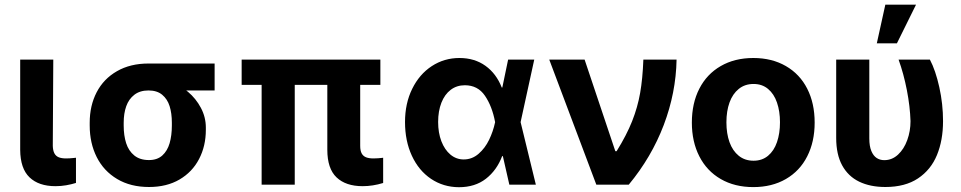

<svg xmlns="http://www.w3.org/2000/svg" viewBox="-20 -783 4075 814"><path d="M205.9 -530.3 203.8 -164.9Q204.4 -144.6 210.7 -132.8Q217 -121 229.3 -116.1Q241.6 -111.3 260.4 -111.3Q275.4 -111.3 294.1 -113.4Q299.5 -114.2 302.1 -114.2V-7.4Q282 -1.2 260.4 2.5Q238.8 6.3 215.2 6.3Q144.2 6.3 105.2 -31.1Q66.1 -68.4 65.6 -147.9V-530.3Z M609.6 -513.7Q615.9 -511.6 622.4 -505.7Q628.8 -499.7 636 -491.2Q643.9 -478.6 652.5 -468.8Q661.1 -459 674.2 -449.8Q687.3 -440.5 704.2 -435.1Q742.9 -422.4 777 -393.7Q811 -365 831.8 -325.6Q852.7 -286.2 852.7 -242.2V-232.4Q852.7 -164 824 -108.9Q795.3 -53.7 741.1 -22Q686.8 9.8 611.6 9.8Q533.5 9.8 476.6 -24.1Q419.7 -58 390 -117.1Q360.3 -176.2 360.3 -251V-262.7Q360.3 -335.1 389.8 -391.9Q419.3 -448.8 475.9 -481.2Q532.5 -513.7 609.6 -513.7ZM611.6 -104.4Q646.5 -104.4 668.1 -123.8Q689.6 -143.2 699.1 -175.8Q708.6 -208.5 708.6 -251V-262.7Q708.6 -302.7 699.1 -332.9Q689.6 -363.1 667.6 -381.3Q645.6 -399.5 609.6 -399.5Q573.4 -399.5 549.7 -381.3Q526 -363.1 515.2 -332.6Q504.4 -302.1 504.4 -262.7V-251Q504.4 -208.5 514.9 -175.8Q525.4 -143.2 549.4 -123.8Q573.3 -104.4 611.6 -104.4ZM889.9 -399.5H609.6V-513.7H889.9Z M1592.6 -423.3H1004.5V-530.3H1592.6ZM1229.6 0H1089.2V-530.3H1229.6ZM1507.1 -530.3V-164.9Q1507.1 -144.1 1513.4 -132.5Q1519.7 -121 1532.1 -116.1Q1544.4 -111.3 1563.4 -111.3Q1575.4 -111.3 1583.3 -112.1Q1591.3 -112.9 1601.9 -113.8Q1602.4 -114.2 1603.1 -114.2Q1603.8 -114.2 1604.4 -114.2V-7.2Q1560.1 6.3 1517.5 6.3Q1446 6.3 1406.9 -30.9Q1367.7 -68 1367.7 -147.9V-530.3Z M1697.1 -265.6Q1697.1 -344.7 1727.6 -406.5Q1758 -468.3 1810.6 -502.7Q1863.2 -537.1 1927.7 -537.1Q1992 -537.1 2038.1 -504Q2084.2 -470.9 2107.3 -411.9H2150.5L2186.8 -266.6L2251.8 0H2139.4L2078.8 -266.6Q2066.4 -332.4 2036 -377Q2005.7 -421.6 1950.8 -421.6Q1916.4 -421.6 1890.8 -402.2Q1865.2 -382.8 1851.3 -347.4Q1837.5 -311.9 1837.5 -265.9Q1837.5 -220.3 1851.2 -184.3Q1865 -148.3 1889.6 -127.6Q1914.3 -107 1946 -107Q1981.3 -107 2008.9 -130.9Q2036.5 -154.8 2053.6 -190.3Q2070.7 -225.8 2078.8 -263.7L2134.2 -530.3H2245L2186.8 -263.7L2150.5 -121.2H2109Q2086.2 -61 2040 -25.1Q1993.8 10.7 1925.6 10.7Q1859.6 10.3 1807.3 -24.8Q1755.1 -60 1726.1 -122.8Q1697.1 -185.5 1697.1 -265.6Z M2308.6 -530.3H2458.5L2588.8 -141.9H2594.1Q2636.8 -210.6 2660.1 -269.6Q2683.4 -328.6 2693.9 -388.7Q2704.5 -448.8 2707.6 -530.3H2848.4Q2845.8 -389.4 2794 -253Q2742.2 -116.6 2645.6 0H2508.2Z M2913.2 -263.2Q2913.2 -345.3 2944.9 -407Q2976.5 -468.8 3035.6 -502.9Q3094.6 -537.1 3173.7 -537.1Q3252.7 -537.1 3311.8 -502.9Q3370.9 -468.8 3402.3 -407Q3433.8 -345.3 3433.8 -263.2Q3433.8 -182.2 3402.3 -120.2Q3370.9 -58.2 3311.8 -24Q3252.7 10.2 3173.7 10.2Q3094.6 10.2 3035.6 -24Q2976.5 -58.2 2944.9 -120.2Q2913.2 -182.2 2913.2 -263.2ZM3286.8 -264.4Q3286.8 -311.3 3274.1 -348.1Q3261.5 -385 3236.2 -406Q3211 -427 3174.8 -427Q3137.9 -427 3112 -406Q3086 -385 3072.8 -348.4Q3059.7 -311.9 3059.7 -264.4Q3059.7 -216.9 3072.8 -180.2Q3086 -143.6 3112 -122.6Q3137.9 -101.6 3174.8 -101.6Q3211 -101.6 3236.2 -122.6Q3261.5 -143.6 3274.1 -180.5Q3286.8 -217.4 3286.8 -264.4Z M3665.5 -530.3V-196.4Q3665.5 -163.4 3674.1 -142.9Q3682.6 -122.4 3696.7 -113.2Q3710.7 -104 3729 -104Q3762 -104 3787.3 -127.5Q3812.7 -151.1 3826.4 -189.1Q3840.2 -227.1 3840.2 -269.5Q3838.2 -331.8 3824.7 -401.2Q3811.2 -470.5 3789.6 -530.3H3922.4Q3946.4 -484.8 3962.3 -413.3Q3978.1 -341.9 3978.1 -269.5Q3978.1 -188.4 3952.3 -125.7Q3926.5 -63 3871.9 -26.6Q3817.3 9.8 3733.6 9.8Q3669.4 9.8 3622.6 -12.8Q3575.8 -35.5 3550.4 -81.9Q3525.1 -128.3 3525.1 -198.3V-530.3ZM3733.4 -763.1H3863.5L3782.5 -599.2H3697.3Z"/></svg>

Font: Pretendard Std Variable
Style: Regular
Weight: 400
Designer: Base glyphs from Inter by Rasmus Andersson; Hangeul glyphs from Noto Sans CJK(Source Han Sans) by Jang Soo-young and Kan
Foundry: Kil Hyung-jin
Version: Version 1.309;Glyphs 3.2 (3225)